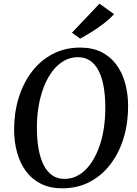

<svg xmlns="http://www.w3.org/2000/svg" viewBox="-20 -1011 745 1041"><path d="M317 10Q251 10 202 -14.5Q153 -39 121 -82.5Q89 -126 73 -183Q57 -240 56.5 -305Q56 -396.5 80.2 -477.2Q104.5 -558 151 -620Q197.5 -682 264.2 -717.5Q331 -753 414.5 -753Q482 -753 530.8 -728.2Q579.5 -703.5 611.2 -660Q643 -616.5 658.5 -560.2Q674 -504 674.5 -440.5Q675.5 -349.5 651.8 -268Q628 -186.5 581.5 -124Q535 -61.5 468.5 -25.8Q402 10 317 10ZM329 -41Q370 -41 404.8 -60.8Q439.5 -80.5 466.8 -116.8Q494 -153 513.2 -202Q532.5 -251 542 -309.5Q551.5 -368 551 -432Q550.5 -494.5 541.5 -544Q532.5 -593.5 514.2 -628.5Q496 -663.5 468.2 -682.2Q440.5 -701 402 -701Q361.5 -701 326.8 -681.2Q292 -661.5 264.8 -625.8Q237.5 -590 218.2 -541.2Q199 -492.5 189.2 -434.5Q179.5 -376.5 180 -313Q180.5 -249.5 190 -199.2Q199.5 -149 218 -113.8Q236.5 -78.5 264.2 -59.8Q292 -41 329 -41ZM414.5 -801.5 370 -833.5 519.5 -991 598.5 -934.5Q574.5 -908 541.2 -882.5Q508 -857 474.2 -836.2Q440.5 -815.5 414.5 -801.5Z"/></svg>

Font: Merriweather 28pt Medium
Style: Italic
Weight: 500
Italic angle: -7.8°
Version: Version 2.101